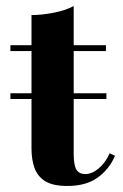

<svg xmlns="http://www.w3.org/2000/svg" viewBox="-20 -610 409 637"><path d="M14.5 -281.5V-300.5H333V-281.5ZM203.5 7Q155 7 129.5 -9.2Q104 -25.5 94.2 -53.5Q84.5 -81.5 84.5 -116.5V-560Q118.5 -560 158.2 -567.8Q198 -575.5 224.5 -590V-100.5Q224.5 -63 233.2 -47.8Q242 -32.5 263 -32.5Q285 -32.5 307.2 -51Q329.5 -69.5 344 -101.5L361.5 -93Q342.5 -48.5 304 -20.8Q265.5 7 203.5 7ZM14.5 -440.5V-460H331.5V-440.5Z"/></svg>

Font: Bodoni Moda
Style: Bold
Weight: 700
Designer: Owen Earl
Foundry: indestructible type
Version: Version 2.005